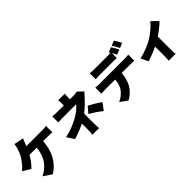

<svg xmlns="http://www.w3.org/2000/svg" viewBox="204 -2153 3523 3523"><g transform="rotate(-45 1965.0 -392.0)"><path d="M469 -789 282 -826C280 -792 271 -748 258 -711C245 -673 226 -620 199 -576C159 -512 99 -429 28 -375L180 -283C240 -338 298 -418 339 -491H525C508 -307 437 -189 329 -105C305 -84 267 -62 227 -45L390 64C576 -52 675 -236 694 -491H818C841 -491 887 -491 928 -487V-652C893 -646 844 -644 818 -644H410L432 -701C441 -723 456 -762 469 -789Z M1870 -95 1971 -229C1873 -296 1822 -324 1731 -373L1632 -257C1714 -209 1783 -166 1870 -95ZM1873 -601 1773 -698C1746 -691 1714 -687 1679 -687H1584V-731C1584 -764 1588 -801 1591 -826H1419C1423 -800 1425 -765 1425 -731V-687H1265C1230 -687 1174 -688 1133 -694V-537C1165 -540 1231 -542 1268 -542C1309 -542 1542 -542 1600 -542C1573 -504 1521 -457 1451 -412C1367 -358 1237 -287 1042 -246L1135 -103C1230 -132 1334 -172 1424 -217V-72C1424 -30 1420 38 1416 65H1589C1586 34 1582 -30 1582 -72V-316C1660 -376 1732 -447 1784 -505C1808 -532 1844 -571 1873 -601Z M2915 -878 2821 -840C2848 -802 2880 -743 2900 -702L2994 -742C2977 -776 2941 -840 2915 -878ZM2792 -830 2698 -792 2714 -766C2681 -762 2645 -760 2612 -760C2552 -760 2361 -760 2295 -760C2261 -760 2213 -763 2179 -768V-613C2212 -615 2260 -617 2295 -617C2361 -617 2552 -617 2612 -617C2650 -617 2691 -615 2728 -613V-743C2745 -712 2762 -679 2775 -653L2870 -693C2852 -728 2817 -793 2792 -830ZM2065 -510V-352C2093 -354 2137 -356 2166 -356H2427C2421 -278 2402 -209 2363 -151C2323 -95 2253 -38 2186 -13L2328 89C2419 43 2497 -38 2531 -109C2565 -177 2590 -256 2597 -356H2821C2851 -356 2893 -355 2920 -353V-510C2892 -505 2842 -503 2821 -503C2758 -503 2231 -503 2166 -503C2135 -503 2096 -506 2065 -510Z M3028 -300 3099 -158C3174 -181 3283 -223 3372 -266V-26C3372 12 3369 72 3366 94H3546C3539 72 3538 12 3538 -26V-361C3626 -420 3714 -489 3761 -540L3641 -658C3589 -592 3484 -499 3385 -439C3307 -392 3158 -327 3028 -300Z"/></g></svg>

Font: Noto Sans CJK HK Black
Style: Regular
Weight: 900
Designer: Ryoko NISHIZUKA 西塚涼子 (kana, bopomofo & ideographs); Paul D. Hunt (Latin, Greek & Cyrillic); Sandoll Communications 산돌커뮤니
Foundry: Adobe
Version: Version 2.004;hotconv 1.0.118;makeotfexe 2.5.65603